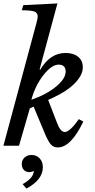

<svg xmlns="http://www.w3.org/2000/svg" viewBox="-21 -850 554 1120"><path d="M357 -80Q386 -80 439 -155L465 -141Q393 10 316 10Q292 10 276.5 -6.5Q261 -23 242 -68L175 -228L153 -218L90 0H-1L192 -717Q199 -744 199 -754Q199 -775 180 -782.5Q161 -790 106 -790L115 -820L314 -830L210 -445L214 -444Q272 -541 361 -541Q408 -541 435 -518.5Q462 -496 462 -458Q462 -412 415.5 -364.5Q369 -317 286 -279L260 -267L311 -135Q331 -80 357 -80ZM162 -268Q249 -298 305.5 -344.5Q362 -391 362 -432Q362 -473 321 -473Q280 -473 232 -411.5Q184 -350 162 -268ZM111 224Q176 188 176 146Q166 154 150 154Q130 154 118 141Q106 128 106 107Q106 84 122 69Q138 54 163 54Q192 54 210.5 74Q229 94 229 125Q229 199 133 250Z"/></svg>

Font: Libre Baskerville
Style: Italic
Weight: 400
Italic angle: -15°
Designer: Pablo Impallari, Rodrigo Fuenzalida
Foundry: Pablo Impallari, Rodrigo Fuenzalida
Version: Version 1.051;Glyphs 3.2.3 (3260)